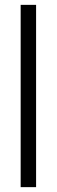

<svg xmlns="http://www.w3.org/2000/svg" viewBox="-20 -770 234 790"><path d="M65 0V-750H128.5V0Z"/></svg>

Font: Urbanist Light
Style: Regular
Weight: 300
Designer: Corey Hu
Foundry: Corey Hu
Version: Version 1.330; ttfautohint (v1.8.4.7-5d5b)